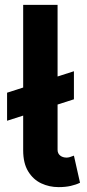

<svg xmlns="http://www.w3.org/2000/svg" viewBox="-20 -760 357 787"><path d="M220 7Q182 7 149 -8.5Q116 -24 95.5 -57.5Q75 -91 75 -144V-740H216V-146Q216 -131 226.5 -122.5Q237 -114 253 -114Q259 -114 266 -116Q273 -118 283 -122L308 -11Q292 -3 270 2Q248 7 220 7ZM9 -265V-380L283 -468V-353Z"/></svg>

Font: Parkinsans SemiBold
Style: Regular
Weight: 600
Designer: Red Stone, Indian Type Foundry
Foundry: Indian Type Foundry
Version: Version 1.000